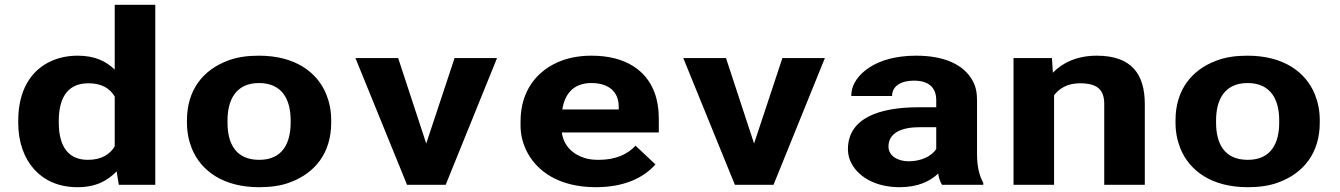

<svg xmlns="http://www.w3.org/2000/svg" viewBox="-20 -770 5583 800"><path d="M466 -56 475 0H627V-750H458V-480C423 -514 376 -538 304 -538C265 -538 230 -531 199 -518C104 -478 56 -387 56 -268V-258C56 -179 80 -112 121 -66C159 -23 218 10 303 10C381 10 429 -18 466 -56ZM458 -368V-160C438 -127 403 -104 346 -104C252 -104 225 -178 225 -258V-268C225 -348 252 -423 348 -423C405 -423 438 -401 458 -368Z M759 -269V-259C759 -220 766 -185 779 -152C817 -58 910 10 1060 10C1108 10 1151 4 1188 -10C1294 -49 1360 -134 1360 -259V-269C1360 -308 1353 -343 1340 -376C1302 -470 1209 -538 1059 -538C1011 -538 968 -532 931 -518C825 -479 759 -394 759 -269ZM1191 -269V-259C1191 -176 1159 -104 1060 -104C960 -104 928 -175 928 -259V-269C928 -351 961 -424 1059 -424C1158 -424 1191 -352 1191 -269Z M1756 -172 1639 -528H1461L1676 0H1837L2051 -528H1874Z M2711 -85 2628 -163C2595 -127 2545 -104 2475 -104C2453 -104 2433 -106 2415 -112C2364 -128 2328 -165 2321 -218H2725V-278C2725 -317 2719 -353 2707 -385C2673 -476 2587 -538 2445 -538C2399 -538 2358 -531 2322 -518C2216 -479 2149 -390 2149 -265V-246C2149 -211 2157 -178 2171 -147C2214 -55 2311 10 2463 10C2580 10 2662 -29 2711 -85ZM2558 -326V-314H2323C2332 -373 2365 -424 2444 -424C2517 -424 2558 -387 2558 -326Z M3122 -172 3005 -528H2827L3042 0H3203L3417 -528H3240Z M4051 -128V-352C4051 -383 4046 -410 4033 -433C3996 -501 3915 -538 3797 -538C3714 -538 3647 -519 3601 -488C3562 -462 3527 -423 3527 -370H3697C3697 -412 3735 -434 3788 -434C3851 -434 3881 -404 3881 -353V-323H3806C3646 -323 3513 -279 3513 -148C3513 -125 3519 -104 3530 -85C3562 -30 3631 10 3729 10C3803 10 3855 -14 3889 -47C3892 -28 3897 -13 3905 0H4077V-8C4059 -41 4051 -79 4051 -128ZM3682 -159C3682 -218 3739 -240 3812 -240H3881V-149C3862 -120 3820 -98 3766 -98C3719 -98 3682 -122 3682 -159Z M4480 -423C4551 -423 4581 -397 4581 -337V0H4750V-336C4750 -460 4696 -538 4550 -538C4467 -538 4406 -508 4367 -467L4363 -528H4203V0H4372V-373C4393 -401 4427 -423 4480 -423Z M4878 -269V-259C4878 -220 4885 -185 4898 -152C4936 -58 5029 10 5179 10C5227 10 5270 4 5307 -10C5413 -49 5479 -134 5479 -259V-269C5479 -308 5472 -343 5459 -376C5421 -470 5328 -538 5178 -538C5130 -538 5087 -532 5050 -518C4944 -479 4878 -394 4878 -269ZM5310 -269V-259C5310 -176 5278 -104 5179 -104C5079 -104 5047 -175 5047 -259V-269C5047 -351 5080 -424 5178 -424C5277 -424 5310 -352 5310 -269Z"/></svg>

Font: Asimov
Style: XWid
Weight: 500
Designer: Google
Version: Version 2.000980; 2014